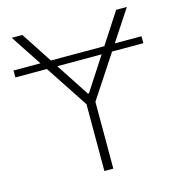

<svg xmlns="http://www.w3.org/2000/svg" viewBox="-117 -822 847 915"><g transform="rotate(-15 306.5 -364.0)"><path d="M622.6 -574.7V-540.5H-8.8V-574.7ZM23.4 -727.5H75.7L305.2 -376.5H310.1L538.6 -727.5H591.3L329.6 -329.6V0H285.6V-329.6Z"/></g></svg>

Font: Inter Tight ExtraLight
Style: Regular
Weight: 250
Designer: Rasmus Andersson
Foundry: rsms
Version: Version 3.004